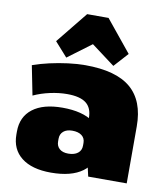

<svg xmlns="http://www.w3.org/2000/svg" viewBox="-89 -884 850 972"><g transform="rotate(10 335.5 -398.0)"><path d="M380 -211V-293Q380 -344 349 -368.5Q318 -393 251 -393Q209 -393 163.5 -383Q118 -373 79 -355L49 -506Q88 -520 134.5 -530.5Q181 -541 228 -547Q275 -553 316 -553Q475 -553 550.5 -488.5Q626 -424 626 -293V0H428ZM238 13Q140 13 86.5 -29Q33 -71 33 -147V-162Q33 -238 87 -279.5Q141 -321 240 -321Q343 -321 400 -280Q457 -239 457 -163V-148Q457 -71 400 -29Q343 13 238 13ZM308 -97Q339 -97 357 -111Q375 -125 375 -150V-164Q375 -188 357.5 -201.5Q340 -215 309 -215Q280 -215 263.5 -201Q247 -187 247 -163V-149Q247 -125 263 -111Q279 -97 308 -97ZM149 -647 280 -809H390L522 -647L456 -574L261 -720H410L214 -574Z"/></g></svg>

Font: Pathway Extreme SemiCondensed Black
Style: Regular
Weight: 900
Width: 4
Version: Version 1.001;gftools[0.9.26]